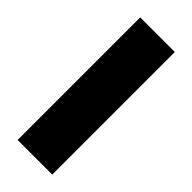

<svg xmlns="http://www.w3.org/2000/svg" viewBox="-5 -165 443 443"><g transform="rotate(-45 217.0 56.5)"><path d="M17 113V0H417V113Z"/></g></svg>

Font: Figtree Light
Style: Bold
Weight: 700
Version: Version 2.002